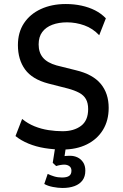

<svg xmlns="http://www.w3.org/2000/svg" viewBox="-20 -734 612 954"><path d="M291 9Q246 9 202.5 2Q159 -5 121.5 -20.5Q84 -36 57 -58L90 -143Q118 -120 151.5 -106.5Q185 -93 221 -87.5Q257 -82 291 -82Q347 -82 382.5 -108.5Q418 -135 418 -192Q418 -222 407 -241.5Q396 -261 373.5 -273Q351 -285 318 -294L220 -319Q140 -340 104.5 -389Q69 -438 69 -510Q69 -573 99 -618.5Q129 -664 183 -689Q237 -714 307 -714Q348 -714 385 -706Q422 -698 452.5 -682.5Q483 -667 506 -643L473 -559Q441 -593 399 -608Q357 -623 313 -623Q272 -623 240 -611Q208 -599 190 -575Q172 -551 172 -513Q172 -473 193.5 -447.5Q215 -422 261 -409L357 -385Q441 -365 480.5 -317.5Q520 -270 520 -198Q520 -135 491.5 -88.5Q463 -42 411.5 -16.5Q360 9 291 9ZM291 200Q269 200 243 195Q217 190 200 180L217 130Q231 137 249 142.5Q267 148 288 148Q312 148 323.5 140Q335 132 335 114Q335 99 324.5 91.5Q314 84 299 84Q291 84 279.5 86Q268 88 259 91L242 75L257 -20H310L298 60L274 49Q281 44 296.5 42Q312 40 328 40Q348 40 365 48Q382 56 393 72.5Q404 89 404 114Q404 143 390 162Q376 181 350.5 190.5Q325 200 291 200Z"/></svg>

Font: Nunito Sans 7pt Condensed SemiBold
Style: Regular
Weight: 600
Width: 3
Designer: Vernon Adams
Foundry: Vernon Adams
Version: Version 3.101;gftools[0.9.27]